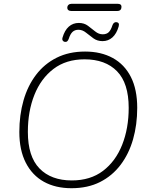

<svg xmlns="http://www.w3.org/2000/svg" viewBox="-20 -985 791 1013"><path d="M357 8Q273 8 211.5 -26Q150 -60 116 -126.5Q82 -193 82 -289Q82 -378 104 -455Q126 -532 170 -590Q214 -648 279 -680.5Q344 -713 429 -713Q513 -713 575 -679Q637 -645 670.5 -579Q704 -513 704 -416Q704 -327 682 -250Q660 -173 616 -115Q572 -57 507.5 -24.5Q443 8 357 8ZM359 -33Q457 -33 523.5 -83.5Q590 -134 624.5 -221Q659 -308 659 -416Q659 -546 597.5 -609Q536 -672 426 -672Q329 -672 262.5 -621.5Q196 -571 161.5 -484.5Q127 -398 127 -289Q127 -159 188.5 -96Q250 -33 359 -33ZM356 -927Q346 -927 340.5 -931.5Q335 -936 335 -943Q335 -954 341.5 -959.5Q348 -965 358 -965H600Q611 -965 616 -961Q621 -957 621 -949Q621 -939 615.5 -933Q610 -927 598 -927ZM322 -764Q315 -765 311 -771Q307 -777 310 -787Q321 -825 343 -844.5Q365 -864 396 -864Q424 -864 444 -849Q464 -834 482.5 -819Q501 -804 522 -804Q542 -804 553.5 -815Q565 -826 573 -851Q576 -860 581.5 -864.5Q587 -869 595 -868Q603 -867 606 -861.5Q609 -856 606 -845Q595 -807 573 -787.5Q551 -768 521 -768Q493 -768 472.5 -783Q452 -798 433.5 -813Q415 -828 394 -828Q375 -828 363 -817Q351 -806 343 -781Q340 -772 335 -767.5Q330 -763 322 -764Z"/></svg>

Font: Nunito ExtraLight ExtraLight
Style: Italic
Weight: 250
Italic angle: -9°
Version: Version 3.602